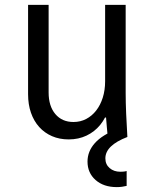

<svg xmlns="http://www.w3.org/2000/svg" viewBox="-20 -560 640 785"><path d="M493.8 -180V-540H409.8V-228Q409.8 -191.4 400.2 -160.9Q390.6 -130.4 373.3 -108.2Q356 -86 332.4 -73.6Q308.8 -61.2 280.4 -61.2Q233.6 -61.2 206.2 -93.7Q178.8 -126.2 178.8 -182V-540H94.8V-175Q94.8 -133 106.6 -99Q118.4 -65 140.2 -40.8Q162 -16.6 192.6 -3.3Q223.2 10 260.8 10Q301 10 333.8 -5.6Q366.6 -21.2 389.6 -49.3Q412.6 -77.4 425.3 -118Q438 -158.6 438 -208L383.6 -79.4H413.6Q415 -60 416.8 -40.4Q418.6 -20.8 420.6 0H500.8Q497.8 -48 495.8 -95Q493.8 -142 493.8 -180ZM497.8 200V139.2Q491 141.2 484.2 141.7Q477.4 142.2 472 142.2Q445.6 142.2 428.2 127.2Q410.8 112.2 410.8 87.4Q410.8 61 433.2 39.2Q455.6 17.4 500.8 0L459.4 -31.8Q398.4 -9 368.1 24.8Q337.8 58.6 337.8 100.6Q337.8 146.8 370.7 175.9Q403.6 205 457.6 205Q469.4 205 479.4 203.5Q489.4 202 497.8 200Z"/></svg>

Font: CommitMonoV142 ExtLt
Style: Regular
Weight: 200
Monospace: yes
Designer: Eigil Nikolajsen
Foundry: Eigil Nikolajsen
Version: Version 1.142